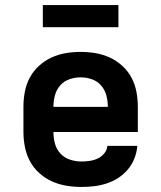

<svg xmlns="http://www.w3.org/2000/svg" viewBox="-20 -734 640 762"><path d="M303 8Q273 8 243 3Q213 -2 185.5 -14.5Q158 -27 135.5 -47.5Q113 -68 99 -94Q85 -120 79 -150Q73 -180 73 -210V-310Q73 -340 78.5 -369.5Q84 -399 98 -425.5Q112 -452 134.5 -472.5Q157 -493 184 -505.5Q211 -518 240.5 -523Q270 -528 300 -528Q330 -528 359.5 -523Q389 -518 416 -505.5Q443 -493 465.5 -472.5Q488 -452 502 -425.5Q516 -399 521.5 -369.5Q527 -340 527 -310V-210H192Q192 -187 198 -164.5Q204 -142 219.5 -125Q235 -108 257.5 -100.5Q280 -93 303 -93Q319 -93 336 -95.5Q353 -98 368 -105Q383 -112 394 -125.5Q405 -139 406 -155H525Q523 -130 513.5 -105.5Q504 -81 487.5 -61.5Q471 -42 449.5 -28Q428 -14 403.5 -6Q379 2 353.5 5Q328 8 303 8ZM192 -310H408Q408 -333 402 -355.5Q396 -378 381 -395Q366 -412 344.5 -419.5Q323 -427 300 -427Q277 -427 255.5 -419.5Q234 -412 219 -395Q204 -378 198 -355.5Q192 -333 192 -310ZM150 -626V-714H450V-626Z"/></svg>

Font: Zed Sans Extended
Style: Bold
Weight: 700
Width: 7
Designer: Belleve Invis
Foundry: Belleve Invis
Version: Version 1.0.0; ttfautohint (v1.8.4)